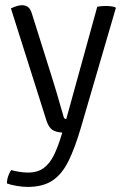

<svg xmlns="http://www.w3.org/2000/svg" viewBox="-20 -518 492 756"><path d="M299 -17Q275.5 63.5 250 115.5Q224.5 167.5 186.8 192.8Q149 218 89 218Q69 218 45 213.8Q21 209.5 7.5 204.5Q7 191 12.2 175.5Q17.5 160 24.5 151.5Q34.5 155 53.8 158.2Q73 161.5 90 161.5Q128 161.5 152.2 143.5Q176.5 125.5 192.5 92.5Q208.5 59.5 222 14.5L225 4Q199.5 2.5 185.5 -7.2Q171.5 -17 162.5 -44.5L23 -485Q37 -491.5 47.5 -494.5Q58 -497.5 67 -497.5Q80 -497.5 90 -490.5Q100 -483.5 106 -463L185 -212Q193.5 -185.5 201.8 -157.2Q210 -129 217.5 -103Q225 -77 231 -56.5Q233 -49.5 241 -49.5L363 -491.5Q370.5 -493 379.5 -493.8Q388.5 -494.5 397.5 -494.5Q407.5 -494.5 417 -493.2Q426.5 -492 434 -489.5L436 -486Z"/></svg>

Font: Signika Light
Style: Regular
Weight: 300
Designer: Anna Giedry
Foundry: Anna Giedry
Version: Version 2.000